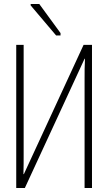

<svg xmlns="http://www.w3.org/2000/svg" viewBox="-20 -938 540 958"><path d="M260 -761H282V-773L176 -918H133V-911ZM61 0H104L402 -645H404C402 -606 402 -581 402 -540V0H439V-714H397L99 -69H97C98 -111 98 -132 98 -165V-714H61Z"/></svg>

Font: Noto Sans Mono ExtraCondensed ExtraLight
Style: Regular
Weight: 200
Width: 2
Designer: Monotype Design Team
Foundry: Monotype Imaging Inc.
Version: Version 2.014